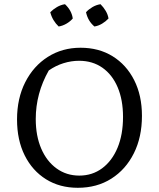

<svg xmlns="http://www.w3.org/2000/svg" viewBox="-20 -884 755 913"><path d="M350 9Q264 9 199 -31.5Q134 -72 97.5 -145Q61 -218 61 -316Q61 -416 100 -493Q139 -570 207.5 -613.5Q276 -657 363 -657Q450 -657 515.5 -616.5Q581 -576 618 -503Q655 -430 655 -333Q655 -232 616.5 -155Q578 -78 509.5 -34.5Q441 9 350 9ZM357 -49Q419 -49 466 -84Q513 -119 539 -181.5Q565 -244 565 -328Q565 -409 539.5 -469Q514 -529 467 -562Q420 -595 356 -595Q319 -595 282 -583.5Q245 -572 212 -549Q150 -440 150 -318Q150 -238 176 -177.5Q202 -117 249 -83Q296 -49 357 -49ZM289 -864Q321 -834 326 -796Q314 -782 296 -771.5Q278 -761 259 -758Q245 -771 234.5 -788.5Q224 -806 219 -826Q233 -840 251 -850.5Q269 -861 289 -864ZM458 -864Q472 -850 482.5 -832.5Q493 -815 496 -796Q483 -782 465.5 -771.5Q448 -761 429 -758Q398 -784 389 -826Q402 -840 420 -850.5Q438 -861 458 -864Z"/></svg>

Font: Piazzolla SC
Style: Regular
Weight: 400
Designer: Juan Pablo del Peral
Foundry: Huerta Tipografica
Version: Version 1.330